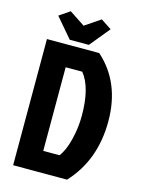

<svg xmlns="http://www.w3.org/2000/svg" viewBox="-129 -954 769 1029"><g transform="rotate(15 255.0 -439.0)"><path d="M274 -116H184V-580H276Q335 -508 335 -351Q335 -285 318.5 -218Q302 -151 274 -116ZM48 -700V0H347Q480 -143 480 -358.5Q480 -574 338 -700ZM273 -728H167L74 -837L133 -877L219 -820L305 -878L364 -839Z"/></g></svg>

Font: Jockey One
Style: Regular
Weight: 400
Designer: TypeTogether
Foundry: TypeTogether
Version: Version 1.002